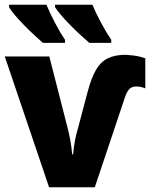

<svg xmlns="http://www.w3.org/2000/svg" viewBox="-20 -786 639 806"><path d="M508 -556Q514 -556 540 -553Q566 -550 590 -541V-415Q577 -420 568.5 -421.5Q560 -423 552 -423Q532 -423 521.5 -410.5Q511 -398 504 -376L378 0H186L0 -549H187L262 -256Q269 -230 275 -198Q281 -166 283 -138H287Q289 -166 294.5 -195Q300 -224 308 -250L348 -401Q363 -458 382.5 -492Q402 -526 432 -541Q462 -556 508 -556ZM368 -766Q382 -732 404.5 -690Q427 -648 447 -619V-606H355Q339 -620 317.5 -639.5Q296 -659 274.5 -681Q253 -703 236 -723Q219 -743 211 -756V-766ZM175 -766Q189 -732 211 -690Q233 -648 253 -619V-606H160Q144 -620 123 -639.5Q102 -659 80.5 -681Q59 -703 42 -723Q25 -743 18 -756V-766Z"/></svg>

Font: Noto Sans Disp ExtBd
Style: Regular
Weight: 800
Designer: Monotype Design Team
Foundry: Monotype Imaging Inc.
Version: Version 2.000;GOOG;noto-source:20170915:90ef993387c0; ttfaut